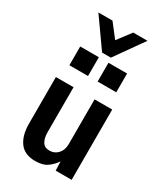

<svg xmlns="http://www.w3.org/2000/svg" viewBox="-237 -1069 1017 1178"><g transform="rotate(30 271.5 -480.0)"><path d="M217 12Q141.5 12 105.8 -36.2Q70 -84.5 70 -169V-498H195V-180Q195 -139 210 -113Q225 -87 261 -87Q296.5 -87 320.2 -113Q344 -139 344 -180V-498H469V0H356L353.5 -64.5Q335 -35 303.2 -11.5Q271.5 12 217 12ZM305.5 -602V-735H437.5V-602ZM105.5 -602V-735H237.5V-602ZM240.5 -769.5 97.5 -971.5H197.5L272 -875.5L344.5 -971.5H445.5L302.5 -769.5Z"/></g></svg>

Font: Alatsi
Style: Regular
Weight: 400
Designer: Spyros Zevelakis, Eben Sorkin
Foundry: www.sorkintype.com
Version: Version 1.008; ttfautohint (v1.8.4.7-5d5b)